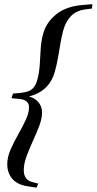

<svg xmlns="http://www.w3.org/2000/svg" viewBox="-20 -756 453 900"><path d="M34 -295.5 41 -317.5 72.5 -320Q98 -322.5 114.8 -329.2Q131.5 -336 142 -351.8Q152.5 -367.5 158.5 -396.5Q165.5 -428 167 -463Q168.5 -498 171.2 -534Q174 -570 184 -603.5Q200 -655 246 -690.8Q292 -726.5 367 -732.5L413 -736.5L411 -716L380.5 -712Q338 -706.5 313.2 -681.2Q288.5 -656 276.5 -614Q269 -586 263.5 -553.8Q258 -521.5 252.2 -487.5Q246.5 -453.5 236.5 -418.5Q222.5 -369 188 -339.5Q153.5 -310 99.5 -300.5L102 -307Q127.5 -302.5 144 -291.2Q160.5 -280 168.8 -264Q177 -248 177 -228Q177 -200 164 -165.8Q151 -131.5 134.2 -95Q117.5 -58.5 104.5 -23.5Q91.5 11.5 91.5 41.5Q91.5 65 101.8 79Q112 93 135 98.5L159 104.5L151.5 123.5L111 117.5Q61 110 37.5 82Q14 54 14 13.5Q14 -18.5 29.2 -54Q44.5 -89.5 64.8 -125Q85 -160.5 100.5 -193.5Q116 -226.5 116 -253.5Q116 -270 105.2 -280Q94.5 -290 69.5 -292.5Z"/></svg>

Font: Newsreader 60pt SemiBold
Style: Italic
Weight: 600
Italic angle: -17°
Designer: Hugues Gentile
Foundry: Production Type
Version: Version 1.003